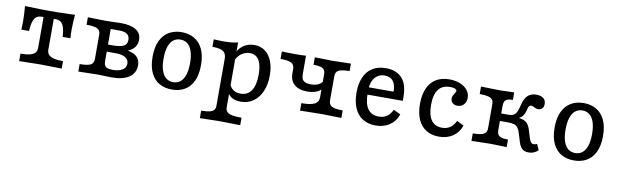

<svg xmlns="http://www.w3.org/2000/svg" viewBox="-42 -843 4656 1444"><g transform="rotate(10 2286.5 -120.5)"><path d="M212.9 -123.4V-358.2H200Q174.8 -358.2 159.2 -347Q143.6 -335.7 135 -309.4Q126.4 -283.1 123 -236.3H64.3Q66.7 -259.7 66.7 -301.7Q66.7 -325.3 65.1 -355.4Q63.5 -385.5 61.1 -415.6L96.2 -414.7Q174.3 -411.5 251.8 -411.5Q329.6 -411.5 407.6 -414.7L442.7 -415.6Q440.2 -385.5 438.6 -355.4Q437.1 -325.3 437.1 -301.7Q437.1 -259.7 439.5 -236.3H380.7Q377.3 -283.1 368.7 -309.4Q360.2 -335.7 344.6 -347Q329 -358.2 303.8 -358.2H290.9V-123.4Q290.9 -99.9 303.5 -85.4Q316.1 -70.9 343.3 -64.1Q370.6 -57.3 414.3 -57.3V0L386.8 -0.8Q277.7 -3.2 251.9 -3.2Q226 -3.2 117 -0.8L89.5 0V-57.3Q133.2 -57.3 160.4 -64.1Q187.7 -70.9 200.3 -85.4Q212.9 -99.9 212.9 -123.4Z M648 -115.3V-299.5Q648 -322 638.2 -334.1Q628.4 -346.3 605.2 -351.9Q582.1 -357.6 541.3 -357.6V-414.8L596 -413.2Q652.2 -411.6 684.1 -411.6Q706.7 -411.6 744.7 -413.2Q778.4 -414.8 792.7 -414.8Q869.3 -414.8 909.7 -389.1Q950.1 -363.4 950.1 -314Q950.1 -281.7 933.2 -258.1Q916.2 -234.5 883.3 -221.4V-219.7Q915 -212.8 935.4 -200.3Q955.8 -187.8 965.7 -168.7Q975.7 -149.5 975.7 -123.1Q975.7 -64.4 928.6 -32.2Q881.5 0 795 0Q779.9 -0.1 746.1 -1.6Q708.7 -3.2 684.7 -3.2Q654.2 -3.2 541.3 0V-57.3Q601.7 -57.3 624.9 -69.8Q648 -82.3 648 -115.3ZM894.5 -122.2Q894.5 -152.1 868.5 -168.3Q842.4 -184.5 795 -184.5H704.3V-238.7H757Q819.3 -238.7 845.3 -252.3Q871.2 -265.8 871.2 -298.8Q871.2 -328.5 852 -343Q832.7 -357.5 792.9 -357.5H714.9L726 -365.6V-115.3Q726 -92.7 732.2 -80.6Q738.4 -68.4 753.2 -62.8Q768 -57.3 793.8 -57.3Q840.7 -57.3 867.6 -74.5Q894.5 -91.7 894.5 -122.2Z M1072.1 -207.4Q1072.1 -282.1 1096 -331Q1119.9 -379.8 1161.4 -403.3Q1203 -426.9 1256.9 -426.9Q1310.9 -426.9 1352.4 -403.3Q1394 -379.8 1417.9 -331Q1441.8 -282.1 1441.8 -207.4Q1441.8 -132.6 1417.9 -83.8Q1394 -34.9 1352.4 -11.8Q1310.9 11.3 1256.9 11.3Q1203 11.3 1161.4 -11.8Q1119.9 -34.9 1096 -83.8Q1072.1 -132.6 1072.1 -207.4ZM1358.2 -207.4Q1358.2 -263.3 1345.3 -300Q1332.5 -336.6 1309.9 -353.5Q1287.3 -370.4 1256.9 -370.4Q1226.6 -370.4 1204 -353.5Q1181.4 -336.6 1168.5 -300Q1155.7 -263.3 1155.7 -207.4Q1155.7 -151.7 1168.5 -115.4Q1181.4 -79.1 1204 -62.1Q1226.6 -45.2 1256.9 -45.2Q1287.3 -45.2 1309.9 -62.1Q1332.5 -79.1 1345.3 -115.4Q1358.2 -151.7 1358.2 -207.4Z M1609.1 71V-287.3Q1609.1 -326 1584.7 -342.1Q1560.4 -358.3 1502.4 -358.3V-415.6Q1543.7 -413.1 1584.5 -413.1Q1642.4 -413.1 1687 -424.4V70.4Q1687 92.3 1698.6 104.9Q1710.1 117.6 1736.7 123.3Q1763.2 129 1810.5 129V186.3L1783.7 185.5Q1674.4 183.1 1648 183.1Q1614.8 183.1 1502.4 186.3V129Q1543.2 129 1566.3 123.4Q1589.5 117.7 1599.3 105.6Q1609.1 93.5 1609.1 71ZM1677.2 -48.4 1685.6 -99.9Q1698.2 -74.1 1720 -61.1Q1741.8 -48.2 1771.3 -48.2Q1824.9 -48.2 1853.1 -89.9Q1881.3 -131.6 1881.3 -212.2Q1881.3 -261.2 1871.1 -294.4Q1861 -327.6 1840.2 -344.3Q1819.5 -361 1789.6 -361Q1753.9 -361 1723.5 -338.8Q1693.1 -316.5 1681.5 -280.7L1675.9 -324.2Q1685.9 -370.2 1723.6 -398.5Q1761.3 -426.9 1812.2 -426.9Q1858.3 -426.9 1893 -401.8Q1927.7 -376.7 1946.3 -330.1Q1964.9 -283.6 1964.9 -221.1Q1964.9 -151.5 1942 -98.9Q1919.1 -46.3 1878 -17.5Q1836.8 11.3 1783.1 11.3Q1743.6 11.3 1716.1 -4.2Q1688.6 -19.6 1677.2 -48.4Z M2365.6 -123.4V-299.5Q2365.6 -321.3 2357.1 -333.8Q2348.6 -346.3 2329 -351.9Q2309.3 -357.6 2274.6 -357.6V-414.8Q2370.6 -411.6 2406.2 -411.6Q2438.3 -411.6 2550.2 -414.8V-357.6Q2489.8 -357.6 2466.7 -345.1Q2443.5 -332.6 2443.5 -299.5V-115.3Q2443.5 -83.1 2467.1 -70.2Q2490.6 -57.3 2550.2 -57.3V0Q2438 -3.2 2402.1 -3.2Q2377 -3.2 2263.6 -0.8L2234.7 0V-57.3Q2304.3 -57.3 2334.9 -72.9Q2365.6 -88.5 2365.6 -123.4ZM2129.3 -266.3V-299.5Q2129.3 -331.8 2105.7 -344.7Q2082.2 -357.6 2022.6 -357.6V-414.8Q2042.1 -414 2060.8 -413.2L2126.4 -412.4Q2177.3 -412.4 2207.2 -414.8V-274.2Q2207.2 -250.6 2214.3 -236.4Q2221.4 -222.2 2237.5 -215.5Q2253.6 -208.8 2280.1 -208.8Q2312 -208.8 2335.7 -219.8Q2359.3 -230.9 2369.6 -250.1V-190.4Q2357.6 -172.7 2328.6 -161.8Q2299.7 -151 2262.5 -151Q2198.5 -151 2163.9 -181.1Q2129.3 -211.2 2129.3 -266.3Z M2629.3 -208.1Q2629.3 -277.4 2651.4 -326.7Q2673.4 -375.9 2715.4 -401.4Q2757.4 -426.9 2816.9 -426.9Q2899.4 -426.9 2943.4 -375.6Q2987.4 -324.3 2982.6 -206.9H2682.1L2681.2 -262.6H2902.2Q2903.9 -311.8 2882.3 -341.4Q2860.8 -371 2813.7 -371Q2773.5 -371 2745 -340.4Q2716.5 -309.8 2712 -249.2L2714.5 -245.8Q2712.9 -230.3 2712.9 -214.2Q2712.9 -137.5 2740.8 -98.1Q2768.7 -58.8 2824 -58.8Q2859.9 -58.8 2885.4 -75.8Q2910.9 -92.8 2928.7 -129.1L2982.1 -102.7Q2963.8 -49 2919.2 -18.9Q2874.7 11.3 2812.8 11.3Q2755.2 11.3 2713.8 -14.5Q2672.4 -40.4 2650.9 -89.6Q2629.3 -138.8 2629.3 -208.1Z M3114 -207.9Q3114 -277.4 3136 -326.6Q3157.9 -375.9 3199.7 -401.4Q3241.5 -426.9 3300.7 -426.9Q3346.7 -426.9 3382.8 -412.3Q3418.9 -397.7 3439.4 -372.1Q3459.8 -346.5 3459.8 -313.2Q3459.8 -281.4 3441.4 -261.6Q3423.1 -241.8 3394.1 -241.8Q3370.6 -241.8 3356.1 -254.6Q3341.5 -267.5 3341.5 -288.4Q3341.5 -299.8 3345.7 -308.8Q3349.8 -317.9 3357.3 -328.5Q3361 -334 3363.9 -339.8Q3366.8 -345.5 3366.8 -349.9Q3366.8 -360.2 3353.3 -365.8Q3339.8 -371.4 3316.5 -371.4Q3257 -371.4 3227.3 -332.3Q3197.6 -293.2 3197.6 -215.2Q3197.6 -137.6 3225.2 -98.2Q3252.8 -58.8 3307.8 -58.8Q3343.3 -58.8 3368.7 -75.8Q3394.1 -92.8 3411.6 -129.1L3465 -102.7Q3446.9 -49 3402.5 -18.9Q3358.1 11.3 3296.6 11.3Q3239.3 11.3 3198.1 -14.5Q3156.9 -40.4 3135.4 -89.6Q3114 -138.8 3114 -207.9Z M3903.9 -55 3884.7 -117Q3877.5 -143.3 3866.8 -158Q3856.2 -172.7 3838.1 -178.7Q3820.1 -184.7 3790.2 -184.7H3716.5V-241.9H3785.7Q3808.1 -241.9 3821.9 -249.5Q3835.8 -257 3844.9 -274.2Q3854.1 -291.5 3861.3 -323.7Q3869.5 -360.6 3883.4 -383.3Q3897.2 -406 3917.1 -416.4Q3937 -426.9 3964.7 -426.9Q4000 -426.9 4019.1 -411.6Q4038.1 -396.4 4038.1 -368.5Q4038.1 -347 4026.8 -334.5Q4015.5 -322 3996.3 -322Q3986.9 -322 3979.6 -324.4Q3972.4 -326.7 3964.1 -331.2Q3958.5 -334.5 3952.6 -336.7Q3946.6 -338.8 3940.2 -338.8Q3930.7 -338.8 3924.7 -331.3Q3918.7 -323.9 3913.8 -300.2Q3905.2 -263 3883.2 -243.7Q3861.3 -224.4 3820.1 -216.9L3797.1 -231.2Q3848.1 -235 3878.6 -229.6Q3909.1 -224.1 3926.6 -207.4Q3944.1 -190.7 3953.9 -158.4L3973 -96.4Q3979.4 -76.4 3987.7 -66.5Q3996 -56.6 4009.3 -56.6Q4021 -56.6 4033.6 -63.6L4054 -18.5Q4038.5 -3.2 4020.7 4Q4003 11.3 3981.5 11.3Q3960.6 11.3 3945.8 4.3Q3931 -2.7 3920.8 -17.2Q3910.7 -31.7 3903.9 -55ZM3650.4 -115.3V-299.5Q3650.4 -321.3 3640.2 -333.8Q3630 -346.3 3607.3 -351.9Q3584.5 -357.6 3543.7 -357.6V-414.8Q3656.6 -411.6 3688.2 -411.6Q3718.1 -411.6 3797.1 -414.8V-357.6Q3770.8 -357.6 3756 -351.9Q3741.2 -346.3 3734.8 -333.8Q3728.4 -321.3 3728.4 -299.5V-115.3Q3728.4 -93.5 3736.3 -81Q3744.3 -68.5 3762.2 -62.9Q3780.1 -57.3 3812.7 -57.3V0Q3722.9 -3.2 3687.7 -3.2Q3656 -3.2 3543.7 0V-57.3Q3584.5 -57.3 3607.3 -62.9Q3630 -68.5 3640.2 -81Q3650.4 -93.5 3650.4 -115.3Z M4142.2 -207.4Q4142.2 -282.1 4166.1 -331Q4190.1 -379.8 4231.6 -403.3Q4273.1 -426.9 4327.1 -426.9Q4381 -426.9 4422.6 -403.3Q4464.1 -379.8 4488 -331Q4511.9 -282.1 4511.9 -207.4Q4511.9 -132.6 4488 -83.8Q4464.1 -34.9 4422.6 -11.8Q4381 11.3 4327.1 11.3Q4273.1 11.3 4231.6 -11.8Q4190.1 -34.9 4166.1 -83.8Q4142.2 -132.6 4142.2 -207.4ZM4428.3 -207.4Q4428.3 -263.3 4415.5 -300Q4402.6 -336.6 4380 -353.5Q4357.5 -370.4 4327.1 -370.4Q4296.7 -370.4 4274.1 -353.5Q4251.6 -336.6 4238.7 -300Q4225.8 -263.3 4225.8 -207.4Q4225.8 -151.7 4238.7 -115.4Q4251.6 -79.1 4274.1 -62.1Q4296.7 -45.2 4327.1 -45.2Q4357.5 -45.2 4380 -62.1Q4402.6 -79.1 4415.5 -115.4Q4428.3 -151.7 4428.3 -207.4Z"/></g></svg>

Font: Playfair Micro SmCond SmLight
Style: Regular
Weight: 360
Width: 4
Designer: Claus Eggers Sørensen
Foundry: Claus Eggers Sørensen
Version: Version 2.100;Glyphs 3.2 (3219)